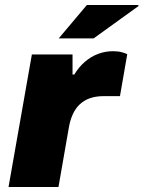

<svg xmlns="http://www.w3.org/2000/svg" viewBox="-20 -745 572 765"><path d="M14 0 107 -528H269V-448H276Q294 -478 318.5 -499Q343 -520 371.5 -530.5Q400 -541 430 -541Q450 -541 465 -537Q480 -533 487 -529L458 -362H394Q362 -362 338 -353.5Q314 -345 297 -328.5Q280 -312 269.5 -288.5Q259 -265 254 -235L213 0ZM214 -592 326 -725H531L532 -721L353 -592Z"/></svg>

Font: Archivo SemiBold Black
Style: Italic
Weight: 900
Italic angle: -10°
Version: Version 2.001